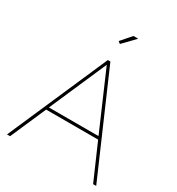

<svg xmlns="http://www.w3.org/2000/svg" viewBox="-212 -1052 1097 1187"><g transform="rotate(30 337.0 -459.0)"><path d="M342.8 -833 327.1 -845.2 391.1 -918H424.8ZM328.1 -710H346.2L654.8 0H632.8L522 -253.9H150.9L40 0H18.1ZM513.2 -273.9 336.9 -681.2 159.2 -273.9Z"/></g></svg>

Font: Rawline Thin
Style: Regular
Weight: 250
Designer: Matt McInerney, Pablo Impallari, Rodrigo Fuenzalida
Foundry: Matt McInerney, Pablo Impallari, Rodrigo Fuenzalida
Version: Version 4.020;PS 004.020;hotconv 1.0.88;makeotf.lib2.5.64775